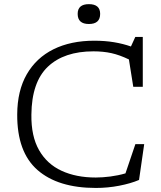

<svg xmlns="http://www.w3.org/2000/svg" viewBox="-20 -918 793 948"><path d="M453 -41.5Q486 -41.5 524.8 -46.5Q563.5 -51.5 599.5 -62L648.5 -206.5H692L666.5 -29.5Q625.5 -12 568.8 -1Q512 10 453.5 10Q266.5 10 165.2 -78.5Q64 -167 65 -353Q65.5 -470 112.2 -551.2Q159 -632.5 244.2 -674.8Q329.5 -717 445.5 -717Q498.5 -717 543.2 -709.5Q588 -702 626.5 -688.5L648 -735.5H685V-489.5H638L616.5 -624.5Q571 -646.5 530.5 -655.5Q490 -664.5 441.5 -664.5Q296.5 -664.5 216.5 -588.8Q136.5 -513 135 -352Q133.5 -245.5 172.8 -176.8Q212 -108 284 -74.8Q356 -41.5 453 -41.5ZM419 -799.5Q363.5 -799.5 363.5 -849.5Q363.5 -897.5 419 -897.5Q474.5 -897.5 474.5 -849.5Q474.5 -799.5 419 -799.5Z"/></svg>

Font: Newsreader Caption Light
Style: Regular
Weight: 300
Designer: Hugues Gentile
Foundry: Production Type
Version: Version 1.001